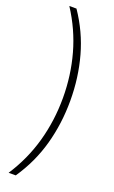

<svg xmlns="http://www.w3.org/2000/svg" viewBox="-193 -850 662 1112"><g transform="rotate(20 138.0 -294.0)"><path d="M26 220Q101.5 104 137.5 -25.5Q173.5 -155 173.5 -294Q173.5 -433 137.5 -562.5Q101.5 -692 26 -808H70Q147.5 -694 183.2 -564.8Q219 -435.5 219 -294Q219 -152.5 183.2 -23.2Q147.5 106 70 220Z"/></g></svg>

Font: Encode Sans Condensed ExtraLight
Style: Regular
Weight: 200
Width: 3
Designer: Multiple Designers
Foundry: Impallari Type
Version: Version 3.000; ttfautohint (v1.8.3) -l 8 -r 50 -G 200 -x 14 